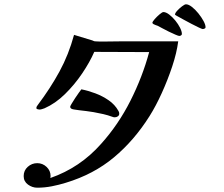

<svg xmlns="http://www.w3.org/2000/svg" viewBox="-20 -853 1040 892"><path d="M808 -661Q801 -607 780 -544Q759 -481 731.5 -420.5Q704 -360 675 -314Q604 -201 509.5 -122Q415 -43 286 -4Q254 6 220.5 12.5Q187 19 153 19Q130 19 110 4.5Q90 -10 90 -35Q90 -61 109 -78Q128 -95 153 -95Q178 -95 196.5 -77.5Q215 -60 215 -35Q215 -29 214 -26Q352 -74 450 -185Q530 -274 586 -385Q642 -496 673 -611L418 -612Q397 -564 361.5 -511.5Q326 -459 281.5 -415.5Q237 -372 187 -350Q181 -348 175 -346Q169 -344 163 -344Q160 -344 154.5 -345.5Q149 -347 149 -351Q149 -356 151.5 -359.5Q154 -363 156 -366Q214 -443 256.5 -521Q299 -599 324 -691L403 -667Q408 -666 413 -663.5Q418 -661 422 -661Q433 -660 443 -660Q453 -660 463 -660Q485 -660 506 -660.5Q527 -661 548 -661ZM534 -325Q534 -317 527.5 -312.5Q521 -308 513 -308Q510 -308 508 -308.5Q506 -309 503 -310Q481 -318 459.5 -323Q438 -328 415 -332Q398 -335 381 -337Q364 -339 347 -341Q340 -342 323 -344.5Q306 -347 306 -357Q306 -360 313 -371.5Q320 -383 329 -397Q338 -411 346.5 -422.5Q355 -434 358 -438Q389 -432 422.5 -419.5Q456 -407 485 -387Q514 -367 530 -338Q532 -335 533 -332Q534 -329 534 -325ZM825 -695Q825 -691 821 -688.5Q817 -686 813 -686Q809 -686 795 -692Q781 -698 764.5 -706Q748 -714 733.5 -722Q719 -730 713 -733Q708 -735 703 -736.5Q698 -738 693 -741Q688 -744 688 -747Q688 -752 698.5 -764Q709 -776 721.5 -786.5Q734 -797 739 -797Q751 -797 766 -785.5Q781 -774 794.5 -757.5Q808 -741 816.5 -724Q825 -707 825 -695ZM935 -726Q935 -722 930 -720Q925 -718 922 -718Q919 -718 904 -725Q889 -732 870 -742Q851 -752 834.5 -761Q818 -770 811 -774Q809 -775 801 -779.5Q793 -784 793 -785Q793 -792 803 -803Q813 -814 825.5 -823.5Q838 -833 844 -833Q856 -833 871.5 -821Q887 -809 901.5 -791Q916 -773 925.5 -755.5Q935 -738 935 -726Z"/></svg>

Font: Kaisei Decol Medium
Style: Regular
Weight: 500
Designer: Font-Kai, 金井和夫
Foundry: KAZUO KANAI
Version: Version 5.003